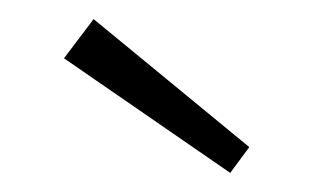

<svg xmlns="http://www.w3.org/2000/svg" viewBox="-20 -808 329 201"><path d="M78 -788 241 -654 221 -627 47 -747Z"/></svg>

Font: Bitter Thin Light
Style: Regular
Weight: 300
Version: Version 2.002